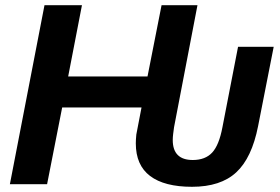

<svg xmlns="http://www.w3.org/2000/svg" viewBox="-20 -708 1075 738"><path d="M644 -170Q644 -93 721 -93Q769 -93 795.5 -121.5Q822 -150 835 -219L895 -528H1032L972 -223Q948 -101 888 -45.5Q828 10 718 10Q612 10 557 -31.5Q502 -73 502 -157Q502 -164 502.5 -172.5Q503 -181 504 -191L524 -295H219L161 0H18L151 -688H295L242 -414H547L601 -688H739L649 -219Q647 -205 645.5 -192.5Q644 -180 644 -170Z"/></svg>

Font: Libra Sans Modern
Style: Bold Italic
Weight: 700
Italic angle: -12°
Foundry: Stefan Peev, Context Ltd
Version: Version 1.000